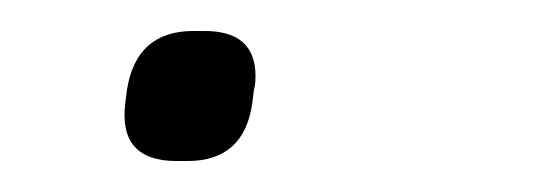

<svg xmlns="http://www.w3.org/2000/svg" viewBox="-20 -104 348 124"><path d="M61 -38 62 -46Q68 -84 105 -84H112Q145 -84 145 -55Q145 -49 144 -46L143 -38Q138 0 101 0H94Q56 0 61 -38Z"/></svg>

Font: Krub Light
Style: Italic
Weight: 300
Italic angle: -8°
Designer: Ekaluck Peanpanawate
Foundry: Cadson Demak Co.,Ltd.
Version: Version 1.000; ttfautohint (v1.6)